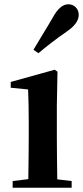

<svg xmlns="http://www.w3.org/2000/svg" viewBox="-20 -875 387 895"><path d="M314 0V-31L247 -39C246 -115 245 -180 245 -235V-385L248 -541L235 -550L30 -493V-466L111 -458C113 -410 114 -359 114 -306V-235C114 -181 113 -116 112 -40L39 -31V0ZM159 -627C196 -658 239 -692 290 -727C328 -753 347 -779 347 -805C347 -820 342 -833 332 -842C323 -851 311 -855 298 -855C273 -855 249 -835 227 -795C213 -771 195 -740 172 -703C156 -676 144 -656 136 -643Z"/></svg>

Font: AllPunType Bold
Style: Regular
Weight: 700
Version: 1.0